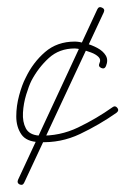

<svg xmlns="http://www.w3.org/2000/svg" viewBox="-20 -381 359 531"><path d="M249 -355Q253 -364 262 -360Q271 -356 267 -347Q212 -229 157 -111.5Q102 6 47 124Q43 133 34 129Q26 125 30 116Q85 -2 139.5 -119.5Q194 -237 249 -355Q249 -355 249 -355Q249 -355 249 -355ZM260 -193Q251 -197 255 -206Q260 -216 252.5 -223.5Q245 -231 231.5 -236Q218 -241 205.5 -244Q193 -247 187 -247Q144 -247 115 -220.5Q86 -194 67 -158Q60 -144 52.5 -119.5Q45 -95 43.5 -69.5Q42 -44 51.5 -26Q61 -8 88 -6Q145 -4 196 -28.5Q247 -53 292 -85Q299 -90 305 -82Q310 -75 302 -69Q255 -36 201.5 -10.5Q148 15 88 12Q53 11 39 -9.5Q25 -30 25 -59Q25 -88 33 -117.5Q41 -147 51 -166Q71 -208 104.5 -237Q138 -266 187 -266Q198 -266 215.5 -261.5Q233 -257 249 -248.5Q265 -240 272.5 -227.5Q280 -215 273 -198Q269 -189 260 -193Z"/></svg>

Font: FRB American Cursive Guidelines Arrows Extralight
Style: Italic
Weight: 200
Italic angle: -25°
Version: Version 2.0;Modular Font Editor K font №1